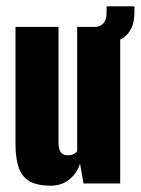

<svg xmlns="http://www.w3.org/2000/svg" viewBox="-20 -580 445 607"><path d="M141 7Q95 7 71 -8.5Q47 -24 38 -53.5Q29 -83 29 -124V-495H165V-130Q165 -118 167.5 -109Q170 -100 176.5 -94.5Q183 -89 195 -89Q203 -89 208.5 -91Q214 -93 218 -96Q222 -99 224 -102V-495H360V0H244L233 -63Q224 -33 199.5 -13Q175 7 141 7ZM255 -435 254 -494H273Q317 -494 317 -540V-560H405V-541Q405 -483 367.5 -459Q330 -435 255 -435Z"/></svg>

Font: Alumni Sans ExtraBold
Style: Regular
Weight: 800
Designer: Robert E. Leuschke
Foundry: Robert E. Leuschke
Version: Version 1.018